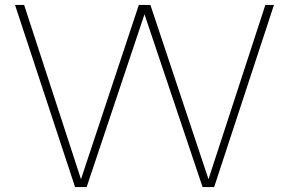

<svg xmlns="http://www.w3.org/2000/svg" viewBox="-20 -760 1175 780"><path d="M285 0 41 -740H78L309 -32L544 -740H591L827 -32L1058 -740H1093L850 0H803L567 -702L332 0Z"/></svg>

Font: Encode Sans Exp Th
Style: Regular
Weight: 100
Width: 7
Designer: Multiple Designers
Foundry: Impallari Type
Version: Version 3.002; ttfautohint (v1.8.3) -l 8 -r 50 -G 200 -x 14 